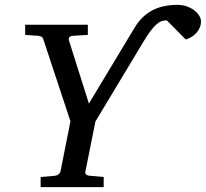

<svg xmlns="http://www.w3.org/2000/svg" viewBox="-20 -773 850 793"><path d="M810.1 -685.1Q810.1 -670.4 804.7 -658.2Q799.3 -646 790.5 -636.5Q781.7 -627 770.3 -620.1Q758.8 -613.3 747.1 -609.9L668.9 -689Q657.2 -689 646.5 -685.1Q635.7 -681.2 624.5 -670.9Q613.3 -660.6 600.3 -643.1Q587.4 -625.5 570.8 -598.1L374 -271L333 -65.9Q330.6 -58.6 335 -53.2Q339.4 -47.9 352.1 -46.9L408.2 -42V0H147.9V-42L206.1 -46.9Q214.8 -47.9 221.2 -52.5Q227.5 -57.1 230 -65.9L271 -272L159.2 -609.9Q155.8 -619.6 150.6 -621.8Q145.5 -624 140.1 -625L84 -628.9V-670.9H342.8V-628.9L278.8 -625Q270.5 -624 266.4 -618.7Q262.2 -613.3 265.1 -605L347.2 -345.2L534.2 -655.8Q562.5 -704.6 606.4 -728.8Q650.4 -752.9 712.9 -752.9Q733.9 -752.9 751.7 -746.6Q769.5 -740.2 782.5 -730.2Q795.4 -720.2 802.7 -708.3Q810.1 -696.3 810.1 -685.1Z"/></svg>

Font: Charis SIL Am
Style: Italic
Weight: 400
Italic angle: -11°
Foundry: SIL International
Version: Version 5.000